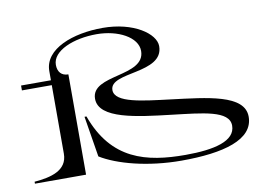

<svg xmlns="http://www.w3.org/2000/svg" viewBox="-77 -835 1336 969"><g transform="rotate(-10 590.5 -350.5)"><path d="M30 -10V0H292V-514C257 -514 238 -536 238 -572C238 -644 348 -689 467 -689C576 -689 674 -638 674 -567C674 -434 403 -495 403 -369C403 -265 597 -243 768 -223C927 -204 1061 -194 1061 -116C1061 -37 952 -11 804 -11C604 -11 430 -53 345 -289H335L369 -80C453 -28 607 14 779 14C995 14 1151 -28 1151 -146C1151 -260 962 -277 778 -300C640 -317 497 -331 497 -397C497 -492 768 -433 768 -575C768 -639 661 -715 502 -715C351 -715 200 -661 200 -547V-500H47V-475H200V-124C200 -37 114 -17 30 -10Z"/></g></svg>

Font: Sprat Extended
Style: Regular
Weight: 400
Width: 9
Designer: Ethan Nakache
Foundry: Collletttivo
Version: Version 2.000;Glyphs 3.2 (3217)